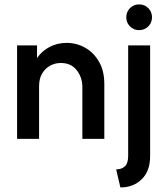

<svg xmlns="http://www.w3.org/2000/svg" viewBox="-20 -619 745 856"><path d="M56.2 0V-416.7H145.1V-360.4Q168.1 -393.1 202.4 -410.4Q236.8 -427.8 277.1 -427.8Q321.5 -427.8 359.7 -406.2Q397.9 -384.7 421.5 -343.8Q445.1 -302.8 445.1 -244.4V0H347.2V-231.2Q347.2 -273.6 322.2 -305.9Q297.2 -338.2 250.7 -338.2Q225.7 -338.2 203.8 -326.4Q181.9 -314.6 168.1 -291.7Q154.2 -268.8 154.2 -233.3V0ZM516.7 216.7 497.9 136.1Q522.2 136.1 536.8 122.6Q551.4 109 551.4 76.4V-416.7H649.3V77.1Q649.3 143.8 611.8 180.2Q574.3 216.7 516.7 216.7ZM600 -484.7Q584 -484.7 571.2 -492.4Q558.3 -500 550.7 -512.8Q543.1 -525.7 543.1 -541.7Q543.1 -558.3 550.7 -571.2Q558.3 -584 571.2 -591.7Q584 -599.3 600 -599.3Q616.7 -599.3 629.5 -591.7Q642.4 -584 650 -571.2Q657.6 -558.3 657.6 -541.7Q657.6 -525.7 650 -512.8Q642.4 -500 629.5 -492.4Q616.7 -484.7 600 -484.7Z"/></svg>

Font: Afacad Flux Medium
Style: Regular
Weight: 500
Designer: Kristian Moeller
Foundry: Dicotype
Version: Version 1.100